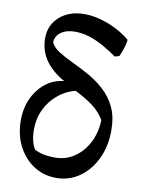

<svg xmlns="http://www.w3.org/2000/svg" viewBox="-85 -794 644 872"><g transform="rotate(10 237.0 -357.5)"><path d="M235 20Q177 20 131 -10Q85 -40 58.5 -92Q32 -144 32 -211Q32 -269 55 -316Q78 -363 117.5 -391Q157 -419 207 -420L263 -387Q215 -377 177.5 -347Q140 -317 119 -274Q98 -231 98 -181Q98 -123 119 -90Q154 -70 213 -70Q263 -70 302.5 -96.5Q342 -123 366 -169Q390 -215 392 -274Q374 -306 340.5 -332.5Q307 -359 239 -393L220 -406Q147 -442 111.5 -489Q76 -536 76 -597Q76 -658 120 -696.5Q164 -735 233 -735Q262 -735 288.5 -729.5Q315 -724 347 -712Q379 -699 404 -684Q429 -669 446 -654Q446 -645 442 -630Q438 -615 432.5 -600Q427 -585 422 -575L402 -569Q339 -613 294 -631Q249 -649 206 -649Q166 -649 141.5 -631.5Q117 -614 115 -585Q125 -562 152.5 -544.5Q180 -527 217.5 -509.5Q255 -492 294.5 -470Q334 -448 368.5 -417Q403 -386 424 -342Q445 -298 445 -235Q445 -163 417.5 -105Q390 -47 342.5 -13.5Q295 20 235 20Z"/></g></svg>

Font: Eczar
Style: Regular
Weight: 400
Designer: Vaibhav Singh
Foundry: Rosetta Type Foundry
Version: Version 2.000